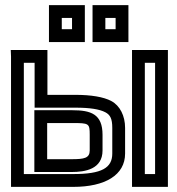

<svg xmlns="http://www.w3.org/2000/svg" viewBox="-20 -704 692 749"><path d="M635 0V-484V-509H610H520H495V-484V0V25H520H610H635V0ZM585 -25H545V-459H585V-25ZM266 25C390 25 468 -21 468 -105V-205C468 -252 448 -292 414 -310C384 -326 335 -334 274 -334H165V-484V-509H140H48H22L23 -484V0V25H48H266ZM266 -25H73V-459H115V-309V-284H140H274C331 -284 368 -278 391 -266C410 -256 418 -241 418 -205V-105C418 -49 377 -25 266 -25ZM260 -83H164V-224H262C327 -224 330 -223 330 -178V-117C330 -87 308 -83 260 -83ZM260 -33C312 -33 380 -44 380 -117V-178C380 -259 335 -274 262 -274H139H114V-249V-58V-33H139H260ZM311 -565V-659V-684H286H196H171V-659V-565V-540H196H286H311V-565ZM261 -590H221V-634H261V-590ZM481 -565V-659V-684H456H366H341V-659V-565V-540H366H456H481V-565ZM431 -590H391V-634H431V-590Z"/></svg>

Font: Gamestation DisplayOutline
Style: Regular
Weight: 400
Designer: Jonas Hecksher
Foundry: Jonas Hecksher, Playtypeª, e-types AS
Version: Version 1.003